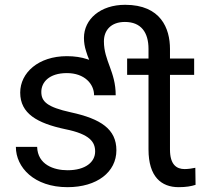

<svg xmlns="http://www.w3.org/2000/svg" viewBox="-20 -773 873 803"><path d="M792 -528.3H690.9V-568.4C690.9 -653.8 652.8 -752.9 503.4 -752.9C399.9 -752.9 331.1 -692.9 331.1 -614.3C331.1 -595.7 334 -577.6 339.8 -559.6C343.3 -547.4 347.7 -535.2 353 -522.9C350.6 -523.9 347.7 -524.9 345.2 -525.4C320.3 -533.7 291.5 -538.1 259.8 -538.1C140.1 -538.1 64.5 -468.3 64.5 -385.7C64.5 -297.9 135.7 -257.8 252 -232.9C357.4 -211.9 377.9 -178.2 377.9 -139.2C377.9 -95.7 337.9 -61 262.7 -61C204.6 -61 137.7 -84.5 135.3 -158.7H46.4C46.4 -73.2 122.6 9.8 262.2 9.8C386.2 9.8 466.8 -53.7 466.8 -144.5C466.8 -232.4 402.3 -275.9 276.4 -303.2C176.3 -325.2 152.8 -348.6 152.8 -388.7C152.8 -428.7 185.1 -467.3 259.8 -467.3C333.5 -467.3 373.5 -421.9 373.5 -374.5H463.9C463.9 -474.1 414.6 -518.1 414.6 -600.1C414.6 -646.5 444.3 -681.2 502.4 -681.2C569.8 -681.2 601.1 -637.7 601.1 -568.4V-528.3H511.7V-460H601.1V-147.9C601.1 -33.7 654.8 9.8 727.1 9.8C757.8 9.8 780.3 5.9 797.9 0L796.9 -71.3C785.2 -68.8 768.1 -65.9 752 -65.9C718.8 -65.9 690.9 -84 690.9 -147.5V-460H792Z"/></svg>

Font: Bert Sans
Style: Regular
Weight: 400
Designer: Christian Robertson (Google), Cristiano Sobral
Foundry: Google, Cristiano Sobral
Version: Version 3.101